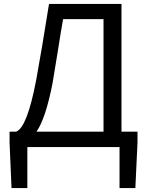

<svg xmlns="http://www.w3.org/2000/svg" viewBox="-20 -753 752 983"><path d="M303 -655Q292 -594 276 -491Q260 -390 249 -327Q214 -147 167 -79H510V-655ZM684 -79V-23L673 210H592V0H120V210H39L29 -23V-79H63Q119 -101 165 -342Q192 -488 231 -733H602V-79Z"/></svg>

Font: KaiGen Gothic CN Regular
Style: Regular
Weight: 400
Designer: Ryoko NISHIZUKA  (kana & ideographs); Paul D. Hunt (Latin, Greek & Cyrillic); Wenlong ZHANG  (bopomofo); Sandoll Communi
Foundry: Adobe Systems Incorporated
Version: Version 1.002.20150501